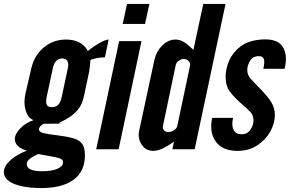

<svg xmlns="http://www.w3.org/2000/svg" viewBox="-20 -755 1470 971"><path d="M171.5 196Q286.5 199 348 157Q409.5 115 409.5 30Q409.5 -7 396.2 -26.5Q383 -46 352 -55.2Q321 -64.5 268.5 -71Q233.5 -75 205.2 -80.5Q177 -86 177 -101Q177 -108 183.8 -116.2Q190.5 -124.5 200.5 -129Q200.5 -129 215.2 -129.2Q230 -129.5 252.2 -129.5Q274.5 -129.5 297 -129.5Q276 -130 278 -132.5Q280 -135 296.2 -142.5Q312.5 -150 334.5 -164.5Q356.5 -179 376 -203.2Q395.5 -227.5 403.5 -264L427.5 -376.5Q432.5 -400 434.2 -416.8Q436 -433.5 437.5 -452Q450.5 -457.5 470.2 -461.2Q490 -465 510.5 -465L529.5 -555Q515 -555 484.2 -538Q453.5 -521 424.5 -497Q393 -555 314 -555Q249.5 -555 201.5 -515Q153.5 -475 138 -408.5L109 -282.5Q98 -235.5 109.8 -196.5Q121.5 -157.5 150 -147.5Q110.5 -134.5 82.8 -106Q55 -77.5 55 -51.5Q55 -31.5 71.2 -16Q87.5 -0.5 116.5 6.5Q60.5 28.5 30 57.5Q-0.5 86.5 -0.5 115.5Q-0.5 151 45.2 172.2Q91 193.5 171.5 196ZM243 -213Q225.5 -213 219.2 -221.5Q213 -230 213.2 -241.5Q213.5 -253 215.5 -262L247 -409.5Q258 -459.5 294.5 -459.5Q312.5 -459.5 320.5 -446.8Q328.5 -434 323 -409.5L291.5 -262Q281.5 -213 243 -213ZM329 -129.5Q360.5 -129.5 360.8 -129.5Q361 -129.5 342 -129.5Q323 -129.5 297 -129.5Q302.5 -129.5 310.5 -129.5Q318.5 -129.5 329 -129.5ZM193 111Q115.5 111 115.5 75Q115.5 61 129 49.5Q142.5 38 173 24L237 35.5Q267 40.5 283 46.2Q299 52 299 66.5Q299 86 270.5 98.5Q242 111 193 111Z M600.5 -634H713.5L735.5 -735H622.5ZM466.5 0H580L695.5 -547H582.5Z M755 8Q773.5 8 796.8 -1.5Q820 -11 859.5 -38.5L852 0H964.5L1120.5 -735H1008L958 -502.5Q929 -531.5 908.5 -543.2Q888 -555 867.5 -555Q831 -555 800.5 -524.8Q770 -494.5 760 -448L684 -95Q675.5 -55 696.5 -23.5Q717.5 8 755 8ZM831.5 -87Q817.5 -87 809.5 -96.2Q801.5 -105.5 804 -117.5L868.5 -425Q871 -438 883.2 -447.2Q895.5 -456.5 909.5 -456.5Q924 -456.5 934 -446Q944 -435.5 941.5 -425L876.5 -117.5Q874.5 -106.5 860.5 -96.8Q846.5 -87 831.5 -87Z M1180 8Q1238 8 1280.5 -19.5Q1323 -47 1346.5 -89Q1370 -131 1370 -174Q1370 -209 1352 -238.2Q1334 -267.5 1292 -310Q1264.5 -338 1247.5 -357Q1230.5 -376 1230.5 -401.5Q1230.5 -423.5 1244.5 -447.2Q1258.5 -471 1289 -471Q1308 -471 1314 -457.2Q1320 -443.5 1311.5 -407H1419.5Q1436.5 -478 1408.8 -519.8Q1381 -561.5 1300.5 -555Q1235.5 -550 1196 -519.8Q1156.5 -489.5 1138.8 -448Q1121 -406.5 1121 -366.5Q1121 -321.5 1142.2 -292.2Q1163.5 -263 1205 -227Q1230.5 -205.5 1246.2 -188.5Q1262 -171.5 1262 -146.5Q1262 -122.5 1246.8 -99.2Q1231.5 -76 1200.5 -76Q1173 -76 1161.5 -97.8Q1150 -119.5 1158.5 -159H1053Q1037.5 -86 1071.2 -39Q1105 8 1180 8Z"/></svg>

Font: League Gothic SemiExpanded Italic
Style: Regular
Weight: 400
Width: 6
Designer: The League of Moveable Type
Version: Version 1.600; ttfautohint (v1.8.3)